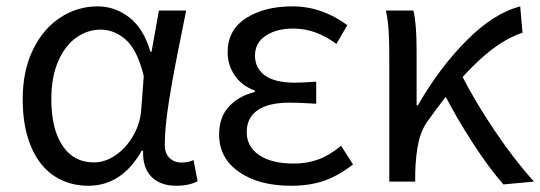

<svg xmlns="http://www.w3.org/2000/svg" viewBox="-20 -576 1714 609"><path d="M52 -261.4Q52 -351.6 84.6 -418.4Q117.2 -485.2 171.5 -520.5Q225.8 -555.8 289.6 -555.8Q345 -555.8 390.4 -520.5Q435.8 -485.2 457.2 -411.6H460.6L484 -542.6H570.4L557.2 -476Q531.2 -350 516.9 -261.5Q502.6 -173 502.6 -116.4Q502.6 -90 517.5 -75.2Q532.4 -60.4 556 -60.4Q575.8 -60.4 593.8 -68.2L606.8 -1.2Q580 13.2 538.4 13.2Q489.2 13.2 460.7 -15Q432.2 -43.2 433.8 -98H429.6Q366.4 13.2 260.2 13.2Q198.4 13.2 151.2 -18.3Q104 -49.8 78 -112.1Q52 -174.4 52 -261.4ZM428.2 -231.2 436 -334.6Q415.8 -417.4 379.5 -449.7Q343.2 -482 299 -482Q257.2 -482 221.5 -456.4Q185.8 -430.8 164.3 -381.1Q142.8 -331.4 142.8 -261.8Q142.8 -167 178.3 -113.9Q213.8 -60.8 277.6 -60.8Q313.4 -60.8 347 -83.9Q380.6 -107 403 -146.3Q425.4 -185.6 428.2 -231.2Z M675 -149.4Q675 -204.4 706.2 -238.1Q737.4 -271.8 788 -284V-289Q747 -303.6 724.5 -336.8Q702 -370 702 -410.2Q702 -480.8 760.2 -518.3Q818.4 -555.8 907.6 -555.8Q955.4 -555.8 999 -540.4Q1042.6 -525 1081.6 -496.2L1047 -436.6Q1014.4 -461 980.4 -473.2Q946.4 -485.4 909.6 -485.4Q857.2 -485.4 823 -462.9Q788.8 -440.4 788.8 -399.6Q788.8 -359.8 820.1 -336.8Q851.4 -313.8 915.6 -313.8Q941.4 -313.8 983 -317V-247Q929.8 -250.4 899.2 -250.4Q831.6 -250.4 797.1 -226.5Q762.6 -202.6 762.6 -157Q762.6 -110.4 802.4 -83.8Q842.2 -57.2 911.6 -57.2Q953.2 -57.2 989 -70Q1024.8 -82.8 1061.8 -113.6L1099.8 -54.4Q1051.8 -17.4 1006.5 -2.1Q961.2 13.2 903.2 13.2Q800.8 13.2 737.9 -30.8Q675 -74.8 675 -149.4Z M1204 -542.6H1291.2Q1301.4 -502.4 1301.4 -415.8V-242.2H1305.6Q1374 -361.4 1460.2 -447.8Q1546.4 -534.2 1630 -555.8L1637.4 -472.2Q1569.8 -450.4 1496.8 -382.1Q1423.8 -313.8 1341.6 -199Q1317.6 -168.6 1308.1 -127.2Q1298.6 -85.8 1297 -27.8V0H1214.8V-394.4Q1214.8 -439.4 1212.9 -474.8Q1211 -510.2 1204 -542.6ZM1386.6 -282.8 1444.6 -337Q1486.2 -254.8 1549.5 -160.9Q1612.8 -67 1673.8 0L1576.8 9Q1530.8 -43.2 1478.8 -123.7Q1426.8 -204.2 1386.6 -282.8Z"/></svg>

Font: 寒蝉端黑体 Light
Style: Regular
Weight: 300
Designer: ChillDuanSans {Warren2060}; 
Source Han Sans {Ryoko NISHIZUKA 西塚涼子 (kana, bopomofo & ideographs); Paul D. Hunt (Latin, G
Foundry: ChillType&Adobe
Version: Version 1.300;Glyphs 3.3 (3306)